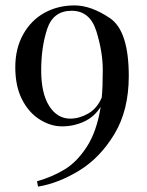

<svg xmlns="http://www.w3.org/2000/svg" viewBox="-20 -549 549 717"><path d="M242.2 -106Q275.9 -106 309.1 -124.8Q342.3 -143.6 359.9 -184.6Q363.8 -221.7 363.8 -288.1Q363.8 -354.5 340.1 -431.6Q316.4 -508.8 247.6 -508.8Q178.7 -508.8 156.2 -440.9Q133.8 -373 133.8 -286.6Q133.8 -200.2 163.8 -153.1Q193.8 -106 242.2 -106ZM460.9 -265.1Q460.9 -137.7 407.5 -48.8Q354 40 276.4 87.6Q198.7 135.3 122.1 147.9L118.2 127.9Q175.3 111.8 221.4 83.7Q267.6 55.7 304.4 -1.2Q341.3 -58.1 356 -149.9Q332 -112.3 293.5 -94.7Q254.9 -77.1 211.9 -77.1Q168.9 -77.1 127.9 -103Q86.9 -128.9 62 -178.2Q37.1 -227.5 37.1 -297.9Q37.1 -368.2 66.7 -420.9Q96.2 -473.6 146.2 -501.2Q196.3 -528.8 258.3 -528.8Q320.3 -528.8 390.6 -481.2Q460.9 -433.6 460.9 -265.1Z"/></svg>

Font: PlayfairDisplay-Regular
Style: Regular
Weight: 400
Designer: Claus Eggers Sørensen
Foundry: Claus Eggers Sørensen
Version: Version 1.002;PS 001.002;hotconv 1.0.70;makeotf.lib2.5.58329